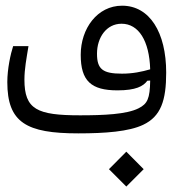

<svg xmlns="http://www.w3.org/2000/svg" viewBox="-20 -478 626 691"><path d="M261.7 2C358.9 2 443.8 -4.4 495.1 -28.8C559.1 -59.1 578.1 -116.2 578.1 -216.8C578.1 -361.3 518.6 -457.5 419.4 -457.5C330.1 -457.5 270.5 -375 270.5 -280.8C270.5 -186.5 308.1 -152.8 402.8 -152.8C468.8 -152.8 495.6 -167.5 510.3 -187.5L520.5 -188C519.5 -123 510.7 -104.5 479 -88.4C436 -66.4 352.5 -63 268.1 -63C113.3 -63 67.9 -84 67.9 -191.4C67.9 -229.5 75.2 -267.1 82.5 -312H27.3C18.1 -284.2 6.3 -229.5 6.3 -182.6C6.3 -36.6 75.2 2 261.7 2ZM520.5 -228.5C490.2 -219.7 457.5 -212.9 418.9 -212.9C349.6 -212.9 329.1 -229 329.1 -284.7C329.1 -342.8 362.8 -392.6 417.5 -392.6C479 -392.6 517.6 -331.1 520.5 -228.5ZM434.6 193.4 497.1 130.9 434.6 67.9 372.1 130.9Z"/></svg>

Font: Cascadia Mono Light
Style: Regular
Weight: 300
Monospace: yes
Designer: Aaron Bell
Foundry: Saja Typeworks
Version: Version 2404.023